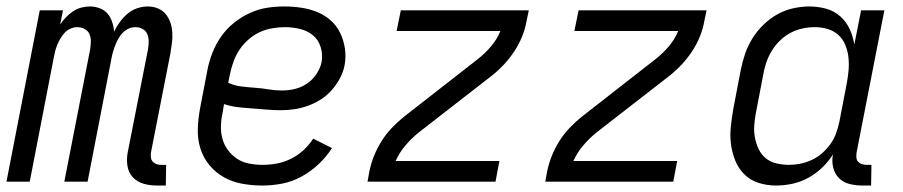

<svg xmlns="http://www.w3.org/2000/svg" viewBox="-23 -562 2793 594"><path d="M490 12H462Q441 12 421.5 6.5Q402 1 388.5 -13Q375 -27 371.5 -47.5Q368 -68 372 -90L435 -410Q437 -423 437 -435Q437 -447 432.5 -457Q428 -467 418 -472.5Q408 -478 396 -478Q385 -478 375 -473.5Q365 -469 357 -461Q349 -453 343.5 -443Q338 -433 334 -423Q330 -413 327 -403Q324 -393 322 -382L248 0H176L256 -410Q258 -423 258 -435Q258 -447 253.5 -457Q249 -467 238.5 -472.5Q228 -478 216 -478Q206 -478 195.5 -473.5Q185 -469 177.5 -461Q170 -453 164 -443Q158 -433 154 -423Q150 -413 147.5 -403Q145 -393 143 -382L69 0H-3L100 -530H172L163 -486Q171 -498 181 -508.5Q191 -519 203 -527Q215 -535 228.5 -538.5Q242 -542 255 -542Q271 -542 285.5 -536.5Q300 -531 309.5 -520Q319 -509 324 -494Q329 -479 330 -464Q337 -479 347.5 -493.5Q358 -508 371.5 -519.5Q385 -531 401.5 -536.5Q418 -542 434 -542Q451 -542 465.5 -536Q480 -530 489.5 -518.5Q499 -507 504 -492.5Q509 -478 510 -462Q511 -446 509 -429.5Q507 -413 504 -396L444 -90Q443 -82 444 -74.5Q445 -67 449.5 -62Q454 -57 460.5 -54.5Q467 -52 475 -52H491Z M789 12Q757 12 726.5 6.5Q696 1 670 -13.5Q644 -28 625 -51Q606 -74 597 -102.5Q588 -131 589 -163Q590 -195 596 -227L619 -347Q624 -373 634.5 -399.5Q645 -426 661.5 -449.5Q678 -473 701 -491.5Q724 -510 750.5 -522Q777 -534 803.5 -538Q830 -542 857 -542Q884 -542 910 -538Q936 -534 959 -524.5Q982 -515 1000.5 -498.5Q1019 -482 1029.5 -460Q1040 -438 1044 -412.5Q1048 -387 1043 -360Q1039 -339 1028.5 -319.5Q1018 -300 1003 -283Q988 -266 969 -254Q950 -242 929 -234.5Q908 -227 887 -224Q866 -221 846 -221Q823 -221 801.5 -223Q780 -225 757.5 -226.5Q735 -228 713 -230.5Q691 -233 670 -240L666 -215Q661 -193 660.5 -172Q660 -151 665.5 -131.5Q671 -112 683 -96.5Q695 -81 711 -70.5Q727 -60 747.5 -56Q768 -52 790 -52Q811 -52 833 -56Q855 -60 876.5 -70.5Q898 -81 915.5 -97Q933 -113 946 -133L1004 -104Q987 -77 962.5 -54Q938 -31 909.5 -15.5Q881 0 850 6Q819 12 789 12ZM850 -282Q870 -282 890 -287Q910 -292 927 -303.5Q944 -315 956 -333Q968 -351 972 -370Q976 -394 969 -416.5Q962 -439 945 -453Q928 -467 905 -472.5Q882 -478 858 -478Q839 -478 819 -474.5Q799 -471 780.5 -462.5Q762 -454 746 -440Q730 -426 718.5 -409Q707 -392 700 -373Q693 -354 689 -335L683 -306Q702 -297 723.5 -294.5Q745 -292 766 -290.5Q787 -289 808 -285.5Q829 -282 850 -282Z M1114 0 1120 -33Q1125 -57 1134.5 -80.5Q1144 -104 1157.5 -125.5Q1171 -147 1189 -166Q1207 -185 1227 -201L1455 -379Q1478 -397 1496.5 -419Q1515 -441 1525 -466H1204L1217 -530H1613L1606 -497Q1602 -473 1592.5 -449.5Q1583 -426 1569 -404.5Q1555 -383 1537.5 -364Q1520 -345 1500 -329L1271 -151Q1249 -133 1230.5 -111Q1212 -89 1201 -64H1522L1510 0Z M1664 0 1670 -33Q1675 -57 1684.5 -80.5Q1694 -104 1707.5 -125.5Q1721 -147 1739 -166Q1757 -185 1777 -201L2005 -379Q2028 -397 2046.5 -419Q2065 -441 2075 -466H1754L1767 -530H2163L2156 -497Q2152 -473 2142.5 -449.5Q2133 -426 2119 -404.5Q2105 -383 2087.5 -364Q2070 -345 2050 -329L1821 -151Q1799 -133 1780.5 -111Q1762 -89 1751 -64H2072L2060 0Z M2378 12Q2350 12 2324.5 4Q2299 -4 2280.5 -22Q2262 -40 2252 -64.5Q2242 -89 2238.5 -115.5Q2235 -142 2238 -170.5Q2241 -199 2246 -227L2269 -347Q2274 -372 2282.5 -396.5Q2291 -421 2305 -443.5Q2319 -466 2339 -485.5Q2359 -505 2382.5 -518Q2406 -531 2431.5 -536.5Q2457 -542 2481 -542Q2508 -542 2533 -535Q2558 -528 2576.5 -511.5Q2595 -495 2605.5 -472.5Q2616 -450 2620 -424L2641 -530H2713L2627 -90Q2626 -82 2626.5 -74.5Q2627 -67 2631.5 -62Q2636 -57 2643 -54.5Q2650 -52 2657 -52H2673L2672 12H2644Q2624 12 2604.5 7Q2585 2 2572 -11.5Q2559 -25 2554.5 -44.5Q2550 -64 2554 -84Q2540 -62 2520 -43Q2500 -24 2477 -11.5Q2454 1 2428.5 6.5Q2403 12 2378 12ZM2418 -52Q2435 -52 2453 -55.5Q2471 -59 2489 -67.5Q2507 -76 2521 -88.5Q2535 -101 2546.5 -117Q2558 -133 2564 -150.5Q2570 -168 2574 -186L2597 -306Q2601 -327 2602.5 -347.5Q2604 -368 2601.5 -387.5Q2599 -407 2591.5 -424.5Q2584 -442 2570 -454.5Q2556 -467 2537 -472.5Q2518 -478 2497 -478Q2479 -478 2460 -474Q2441 -470 2423 -460.5Q2405 -451 2390.5 -437Q2376 -423 2365.5 -406Q2355 -389 2348.5 -371Q2342 -353 2339 -335L2316 -215Q2312 -195 2310.5 -175Q2309 -155 2312.5 -136.5Q2316 -118 2324 -101Q2332 -84 2346 -72.5Q2360 -61 2379 -56.5Q2398 -52 2418 -52Z"/></svg>

Font: Lode
Style: Italic
Weight: 400
Italic angle: -11°
Monospace: yes
Designer: Belleve Invis
Foundry: Belleve Invis
Version: Version 29.2.0; ttfautohint (v1.8.3)